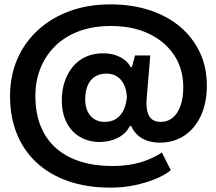

<svg xmlns="http://www.w3.org/2000/svg" viewBox="-20 -758 991 879"><path d="M487 101Q377 101 291.5 71Q206 41 147 -14Q88 -69 57 -146Q26 -223 26 -318Q26 -411 59.5 -488Q93 -565 154.5 -621Q216 -677 300 -707.5Q384 -738 485 -738Q583 -738 664.5 -711.5Q746 -685 804.5 -635.5Q863 -586 895 -518Q927 -450 927 -366Q927 -288 900 -229Q873 -170 824.5 -137.5Q776 -105 712 -105Q679 -105 652.5 -114.5Q626 -124 608 -141.5Q590 -159 581 -181H574Q557 -146 519.5 -127Q482 -108 436 -108Q386 -108 346.5 -131Q307 -154 285 -197Q263 -240 263 -298Q263 -346 276.5 -385.5Q290 -425 314.5 -454Q339 -483 374 -498.5Q409 -514 452 -514Q497 -514 530.5 -496.5Q564 -479 578 -451H584L598 -504H668L652 -314Q648 -271 655 -246Q662 -221 677.5 -210.5Q693 -200 715 -200Q740 -200 759 -211Q778 -222 791.5 -243Q805 -264 812 -293Q819 -322 819 -359Q819 -443 777 -506Q735 -569 661 -604Q587 -639 488 -639Q406 -639 341.5 -615Q277 -591 232.5 -547Q188 -503 165 -445Q142 -387 142 -319Q142 -239 167 -178.5Q192 -118 238.5 -78Q285 -38 349.5 -18Q414 2 494 2Q569 2 625.5 -15.5Q682 -33 721 -60L762 21Q736 43 692.5 61Q649 79 596 90Q543 101 487 101ZM458 -200Q491 -200 512.5 -214.5Q534 -229 546 -254.5Q558 -280 561 -314Q559 -349 546.5 -373Q534 -397 514 -409Q494 -421 468 -421Q435 -421 413 -406Q391 -391 380.5 -364.5Q370 -338 370 -302Q370 -271 381 -248Q392 -225 412 -212.5Q432 -200 458 -200Z"/></svg>

Font: Mona Sans Expanded
Style: Bold
Weight: 700
Width: 7
Designer: Deni Anggara
Foundry: GitHub
Version: Version 2.000